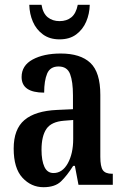

<svg xmlns="http://www.w3.org/2000/svg" viewBox="-20 -770 518 800"><path d="M161 10Q110 10 73.5 -29.5Q37 -69 37 -151Q37 -232 82 -270Q127 -308 218 -312L284 -315V-373Q284 -430 272 -461.5Q260 -493 224 -493Q189 -493 176.5 -463.5Q164 -434 164 -384Q70 -384 70 -449Q70 -497 116 -522Q162 -547 233 -547Q315 -547 356.5 -508Q398 -469 398 -375V-117Q398 -76 408.5 -61Q419 -46 447 -46H450V0H307L292 -79H285Q259 -38 234 -14Q209 10 161 10ZM203 -49Q240 -49 262.5 -89.5Q285 -130 285 -191V-270L247 -267Q194 -263 173.5 -233Q153 -203 153 -146Q153 -101 165 -75Q177 -49 203 -49ZM228 -606Q187 -606 159 -626.5Q131 -647 117 -679.5Q103 -712 102 -750H153Q159 -714 179 -698Q199 -682 228 -682Q258 -682 277.5 -698Q297 -714 304 -750H354Q353 -712 339 -679.5Q325 -647 297.5 -626.5Q270 -606 228 -606Z"/></svg>

Font: Noto Serif Thai ExtraCondensed SemiBold
Style: Regular
Weight: 600
Width: 2
Designer: Monotype Design Team
Foundry: Monotype Imaging Inc.
Version: Version 2.001; ttfautohint (v1.8.4.7-5d5b)